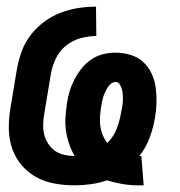

<svg xmlns="http://www.w3.org/2000/svg" viewBox="-20 -548 540 576"><path d="M395 8Q371 8 347 4Q323 0 301 -7Q278 1 253 4.5Q228 8 204 8Q173 8 143 2.5Q113 -3 88 -17Q63 -31 44.5 -53Q26 -75 16.5 -102.5Q7 -130 6.5 -161Q6 -192 11 -222L31 -342Q36 -369 45.5 -395Q55 -421 72.5 -443.5Q90 -466 113 -483Q136 -500 162.5 -510Q189 -520 215.5 -524Q242 -528 268 -528L269 -440Q246 -440 222 -433.5Q198 -427 178.5 -411.5Q159 -396 148 -373.5Q137 -351 133 -328L113 -208Q110 -192 109.5 -176Q109 -160 112.5 -145Q116 -130 124.5 -117Q133 -104 145 -95.5Q157 -87 172.5 -83.5Q188 -80 204 -80Q194 -97 187.5 -116Q181 -135 178 -155.5Q175 -176 176.5 -197Q178 -218 181 -239Q184 -258 189.5 -276Q195 -294 204 -311Q213 -328 225.5 -343.5Q238 -359 254.5 -370Q271 -381 289.5 -385.5Q308 -390 326 -390Q349 -390 371 -383.5Q393 -377 409 -362.5Q425 -348 434.5 -328Q444 -308 447 -286Q450 -264 449.5 -241Q449 -218 445 -195Q440 -165 429 -135Q418 -105 398 -80H404L411 8ZM302 -119Q321 -138 330 -161.5Q339 -185 343 -209Q345 -218 346.5 -227Q348 -236 348.5 -244.5Q349 -253 348.5 -262Q348 -271 346 -279Q344 -287 339.5 -294.5Q335 -302 327 -302Q319 -302 312.5 -296.5Q306 -291 302 -284Q298 -277 294.5 -269.5Q291 -262 289 -255Q287 -248 285.5 -240.5Q284 -233 283 -225Q281 -211 280 -196.5Q279 -182 281 -168.5Q283 -155 288.5 -142Q294 -129 302 -119Z"/></svg>

Font: Iosevka Curly
Style: Bold Italic
Weight: 700
Italic angle: -9°
Monospace: yes
Designer: Belleve Invis
Foundry: Belleve Invis
Version: Version 22.1.2; ttfautohint (v1.8.4)